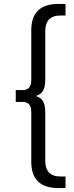

<svg xmlns="http://www.w3.org/2000/svg" viewBox="-20 -762 374 976"><path d="M210 -356V-603C210 -654 234 -683 286 -683H313V-742H276C186 -742 139 -698 139 -609V-355C139 -319 123 -304 94 -304H60V-244H94C123 -244 139 -229 139 -193V61C139 150 186 194 276 194H313V135H286C234 135 210 106 210 55V-192C210 -242 195 -263 163 -274C195 -285 210 -306 210 -356Z"/></svg>

Font: Montserrat Lite
Style: Regular
Weight: 400
Designer: Julieta Ulanovsky
Foundry: Julieta Ulanovsky
Version: Version 7.200;PS 007.200;hotconv 1.0.88;makeotf.lib2.5.64775